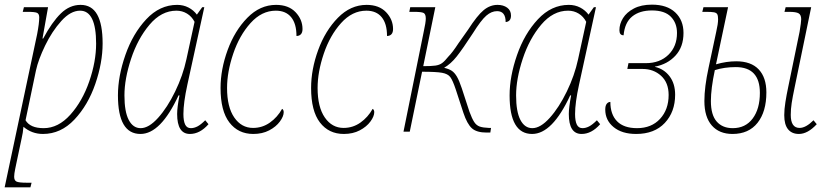

<svg xmlns="http://www.w3.org/2000/svg" viewBox="-40 -567 3567 827"><path d="M120 -420Q129 -467 129 -492Q129 -507 120 -511.5Q111 -516 78 -516H58L63 -536H167L143 -401H146Q184 -472 222 -509Q260 -546 307 -546Q355 -546 378.5 -504.5Q402 -463 402 -380Q402 -297 370.5 -205.5Q339 -114 280.5 -52Q222 10 145 10Q97 10 61 -21Q59 5 53 30L31 134Q30 139 25.5 160.5Q21 182 21 194Q21 210 31 215Q41 220 75 220H96L91 240H-20ZM374 -379Q374 -521 305 -521Q264 -521 224 -476.5Q184 -432 154.5 -371Q125 -310 115 -264L70 -49Q90 -15 148 -15Q211 -15 263 -73Q315 -131 344.5 -216.5Q374 -302 374 -379Z M468 -156Q468 -238 500 -330Q532 -422 590 -484Q648 -546 723 -546Q750 -546 772 -534.5Q794 -523 808 -504L831 -536H840L767 -202Q750 -124 750 -76Q750 -46 757.5 -30.5Q765 -15 782 -15Q796 -15 810.5 -22.5Q825 -30 844 -49L858 -32Q821 10 778 10Q723 10 723 -76Q723 -104 733 -156H729Q652 10 565 10Q468 10 468 -156ZM763 -312 798 -473Q786 -496 765.5 -508.5Q745 -521 720 -521Q655 -521 604 -460.5Q553 -400 524.5 -313.5Q496 -227 496 -156Q496 -86 514.5 -50.5Q533 -15 566 -15Q601 -15 641 -59.5Q681 -104 714.5 -173Q748 -242 763 -312Z M910 -188Q910 -268 940.5 -351.5Q971 -435 1025.5 -490.5Q1080 -546 1149 -546Q1203 -546 1233 -514.5Q1263 -483 1263 -442Q1263 -427 1256 -419.5Q1249 -412 1237 -412Q1237 -465 1214 -493Q1191 -521 1148 -521Q1087 -521 1039 -467.5Q991 -414 964.5 -335.5Q938 -257 938 -188Q938 -106 969 -61Q1000 -16 1050 -16Q1090 -16 1122.5 -39Q1155 -62 1175 -98Q1178 -97 1180 -93Q1182 -89 1182 -84Q1182 -66 1165.5 -43.5Q1149 -21 1119.5 -5.5Q1090 10 1051 10Q986 10 948 -39.5Q910 -89 910 -188Z M1300 -188Q1300 -268 1330.5 -351.5Q1361 -435 1415.5 -490.5Q1470 -546 1539 -546Q1593 -546 1623 -514.5Q1653 -483 1653 -442Q1653 -427 1646 -419.5Q1639 -412 1627 -412Q1627 -465 1604 -493Q1581 -521 1538 -521Q1477 -521 1429 -467.5Q1381 -414 1354.5 -335.5Q1328 -257 1328 -188Q1328 -106 1359 -61Q1390 -16 1440 -16Q1480 -16 1512.5 -39Q1545 -62 1565 -98Q1568 -97 1570 -93Q1572 -89 1572 -84Q1572 -66 1555.5 -43.5Q1539 -21 1509.5 -5.5Q1480 10 1441 10Q1376 10 1338 -39.5Q1300 -89 1300 -188Z M1956 -81 1923 -182Q1910 -221 1899.5 -235Q1889 -249 1864 -253.5Q1839 -258 1778 -258L1725 0H1698L1785 -430Q1794 -471 1794 -487Q1794 -506 1785 -511Q1776 -516 1743 -516H1723L1727 -536H1835L1783 -282Q1818 -282 1835.5 -284.5Q1853 -287 1864.5 -295.5Q1876 -304 1891 -323Q1909 -341 1935 -381Q1960 -417 1976 -439Q2016 -501 2043.5 -523.5Q2071 -546 2103 -546Q2128 -546 2144.5 -534Q2161 -522 2161 -500Q2161 -474 2138 -472Q2138 -519 2101 -519Q2077 -519 2054.5 -499.5Q2032 -480 1997 -424Q1952 -355 1927 -323.5Q1902 -292 1873 -275Q1894 -270 1906 -262Q1918 -254 1928 -237Q1938 -220 1949 -187L1982 -86Q1993 -56 2002.5 -41.5Q2012 -27 2026 -22Q2040 -17 2066 -16H2075L2072 4H2056Q2013 4 1992.5 -14.5Q1972 -33 1956 -81Z M2155 -156Q2155 -238 2187 -330Q2219 -422 2277 -484Q2335 -546 2410 -546Q2437 -546 2459 -534.5Q2481 -523 2495 -504L2518 -536H2527L2454 -202Q2437 -124 2437 -76Q2437 -46 2444.5 -30.5Q2452 -15 2469 -15Q2483 -15 2497.5 -22.5Q2512 -30 2531 -49L2545 -32Q2508 10 2465 10Q2410 10 2410 -76Q2410 -104 2420 -156H2416Q2339 10 2252 10Q2155 10 2155 -156ZM2450 -312 2485 -473Q2473 -496 2452.5 -508.5Q2432 -521 2407 -521Q2342 -521 2291 -460.5Q2240 -400 2211.5 -313.5Q2183 -227 2183 -156Q2183 -86 2201.5 -50.5Q2220 -15 2253 -15Q2288 -15 2328 -59.5Q2368 -104 2401.5 -173Q2435 -242 2450 -312Z M2567 -95Q2567 -112 2573.5 -120Q2580 -128 2589 -128Q2589 -74 2618 -44.5Q2647 -15 2704 -15Q2766 -15 2803 -55Q2840 -95 2840 -158Q2840 -211 2807.5 -240.5Q2775 -270 2728 -270H2662L2667 -295H2742Q2802 -295 2839 -331Q2876 -367 2876 -425Q2876 -468 2849.5 -495Q2823 -522 2768 -522Q2715 -522 2683 -496Q2651 -470 2646 -415Q2628 -415 2628 -437Q2628 -464 2643.5 -489Q2659 -514 2690.5 -530.5Q2722 -547 2768 -547Q2833 -547 2868.5 -513.5Q2904 -480 2904 -425Q2904 -365 2869.5 -327.5Q2835 -290 2781 -280V-279Q2820 -270 2844 -238.5Q2868 -207 2868 -159Q2868 -85 2823.5 -37.5Q2779 10 2700 10Q2639 10 2603 -19.5Q2567 -49 2567 -95Z M2994 -132Q2994 -192 3012 -275L3045 -430Q3053 -464 3053 -484Q3053 -499 3049.5 -505.5Q3046 -512 3035.5 -514Q3025 -516 3001 -516H2985L2990 -536H3096L3044 -290Q3089 -303 3131 -303Q3195 -303 3228 -268Q3261 -233 3261 -169Q3261 -86 3223 -38Q3185 10 3115 10Q3058 10 3026 -26.5Q2994 -63 2994 -132ZM3338 -71Q3338 -96 3343 -127.5Q3348 -159 3355 -192L3404 -430Q3411 -472 3411 -484Q3411 -503 3400 -509.5Q3389 -516 3359 -516H3339L3344 -536H3454L3383 -192Q3374 -149 3370 -123Q3366 -97 3366 -72Q3366 -16 3404 -16Q3431 -16 3464 -49L3478 -32Q3439 10 3401 10Q3371 10 3354.5 -10Q3338 -30 3338 -71ZM3233 -167Q3233 -278 3129 -278Q3080 -278 3039 -265Q3022 -185 3022 -132Q3022 -72 3047 -43.5Q3072 -15 3116 -15Q3171 -15 3202 -56.5Q3233 -98 3233 -167Z"/></svg>

Font: Noto Serif NarrowThin
Style: Italic
Weight: 250
Width: 4
Italic angle: -12°
Designer: Monotype Design Team
Foundry: Monotype Imaging Inc.
Version: Version 1.001